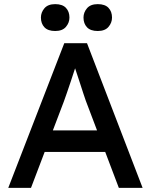

<svg xmlns="http://www.w3.org/2000/svg" viewBox="-20 -909 740 929"><path d="M20 0 291 -700H401L670 0H555L395 -422Q392 -429 383.5 -456Q375 -483 364 -516Q353 -549 344 -576.5Q335 -604 332 -612L355 -613Q349 -596 340.5 -570Q332 -544 322.5 -515Q313 -486 304 -460.5Q295 -435 289 -418L130 0ZM140 -174 180 -278H498L544 -174ZM384 -824Q384 -849 401 -869Q418 -889 453 -889Q488 -889 505 -871Q522 -853 522 -824Q522 -799 505 -779Q488 -759 453 -759Q418 -759 401 -777Q384 -795 384 -824ZM178 -824Q178 -849 195 -869Q212 -889 247 -889Q282 -889 299 -871Q316 -853 316 -824Q316 -799 299 -779Q282 -759 247 -759Q212 -759 195 -777Q178 -795 178 -824Z"/></svg>

Font: Our Lexend
Style: Regular
Weight: 400
Designer: Bonnie Shaver-Troup, Thomas Jockin
Foundry: Lexend
Version: Version 1.007